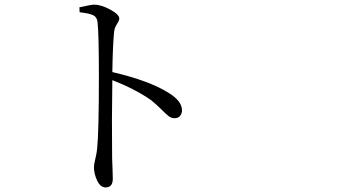

<svg xmlns="http://www.w3.org/2000/svg" viewBox="-20 -778 1540 837"><path d="M327.1 -724.6 326.2 -746.1Q378.9 -757.8 389.6 -757.8Q420.9 -757.8 460.4 -736.3Q500 -714.8 500 -697.3Q500 -688.5 489.7 -672.9Q479.5 -657.2 477.5 -639.6Q471.7 -584 469.7 -463.9Q632.8 -425.8 716.8 -372.1Q773.4 -336.9 773.4 -296.9Q773.4 -283.2 765.1 -272.9Q756.8 -262.7 741.2 -262.7Q726.6 -262.7 714.8 -272Q703.1 -281.2 681.2 -303.2Q659.2 -325.2 636.7 -342.8Q567.4 -390.6 469.7 -428.7Q466.8 -252.9 468.8 -89.8Q469.7 -67.4 470.7 -37.1Q471.7 -6.8 471.7 1Q471.7 39.1 440.4 39.1Q418 39.1 403.8 9.8Q389.6 -19.5 389.6 -49.8Q389.6 -61.5 395.5 -85.4Q401.4 -109.4 403.3 -127.9Q411.1 -202.1 411.1 -442.4Q411.1 -630.9 405.3 -680.7Q403.3 -703.1 386.7 -711.4Q370.1 -719.7 327.1 -724.6Z"/></svg>

Font: Bpmf Zihi Serif Regular
Style: Regular
Weight: 400
Foundry: But Ko
Version: Version 1.320